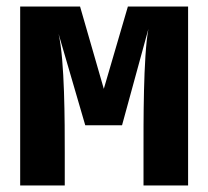

<svg xmlns="http://www.w3.org/2000/svg" viewBox="-20 -570 640 590"><path d="M42 0H179V-100C179 -195 179 -384 160 -466L242 -185H355L436 -481C420 -395 421 -188 421 -100V0H558V-550H373L299 -297L226 -550H42Z"/></svg>

Font: JetBrains Mono ExtraBold
Style: Regular
Weight: 800
Monospace: yes
Designer: Philipp Nurullin, Konstantin Bulenkov
Foundry: JetBrains
Version: Version 2.305